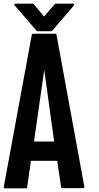

<svg xmlns="http://www.w3.org/2000/svg" viewBox="-37 -1020 537 1042"><path d="M420.9 -5.9Q420.9 -4.9 420.9 -3.9Q420.9 -2 419.9 -2Q418.9 -1 418.9 0Q418 1 416 1Q377.9 1 299.8 1Q298.8 1 296.9 0Q294.9 -1 294.9 -3.9Q288.1 -51.8 273.4 -147.5Q225.6 -147.5 130.9 -147.5Q124 -99.6 110.4 -3.9Q110.4 -1 108.4 0Q107.4 2 105.5 2Q66.4 2 -11.7 2Q-13.7 2 -14.6 1Q-14.6 0 -15.6 0Q-16.6 -1 -16.6 -2Q-16.6 -2.9 -16.6 -4.9Q34.2 -280.3 135.7 -832Q135.7 -834 137.7 -835Q138.7 -836.9 141.6 -836.9Q182.6 -836.9 263.7 -836.9Q265.6 -836.9 267.6 -835.9Q269.5 -835 269.5 -832Q319.3 -556.6 420.9 -5.9ZM203.1 -640.6Q184.6 -510.7 147.5 -252Q183.6 -252 256.8 -252Q239.3 -380.9 203.1 -640.6ZM42 -991.2Q41 -993.2 41 -994.1Q40 -996.1 41 -997.1Q42 -999 43 -1000Q44.9 -1000 45.9 -1000Q78.1 -1000 141.6 -1000Q142.6 -1000 143.6 -1000Q144.5 -999 145.5 -998Q164.1 -975.6 202.1 -930.7Q221.7 -953.1 260.7 -998Q261.7 -999 262.7 -1000Q263.7 -1000 265.6 -1000Q296.9 -1000 360.4 -1000Q361.3 -1000 363.3 -1000Q364.3 -999 365.2 -997.1Q365.2 -996.1 365.2 -995.1Q365.2 -995.1 365.2 -994.1Q365.2 -993.2 364.3 -991.2Q325.2 -945.3 246.1 -852.5Q245.1 -851.6 244.1 -851.6Q244.1 -850.6 242.2 -850.6Q216.8 -850.6 166 -850.6Q165 -850.6 164.1 -851.6Q163.1 -851.6 162.1 -852.5Q122.1 -898.4 42 -991.2Z"/></svg>

Font: Typeface
Style: Regular
Weight: 400
Version: Version 1.0